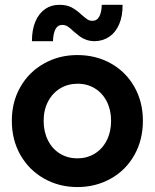

<svg xmlns="http://www.w3.org/2000/svg" viewBox="-20 -756 632 784"><path d="M28.3 -262.7Q28.3 -340.3 63.5 -401.4Q98.6 -462.4 159.9 -496.8Q221.2 -531.2 295.9 -531.2Q371.6 -531.2 432.6 -497.1Q493.7 -462.9 528.6 -401.6Q563.5 -340.3 563.5 -262.7Q563.5 -184.6 528.6 -122.8Q493.7 -61 432.4 -26.6Q371.1 7.8 295.9 7.8Q221.2 7.8 159.9 -26.9Q98.6 -61.5 63.5 -123Q28.3 -184.6 28.3 -262.7ZM433.6 -262.7Q433.6 -306.6 416.3 -341.1Q398.9 -375.5 367.9 -394.8Q336.9 -414.1 296.9 -414.1Q257.3 -414.1 225.8 -395Q194.3 -376 176.3 -341.6Q158.2 -307.1 158.2 -262.7Q158.2 -217.8 176 -182.6Q193.8 -147.5 225.3 -128.4Q256.8 -109.4 295.9 -109.4Q335 -109.4 366.5 -128.4Q397.9 -147.5 415.8 -182.6Q433.6 -217.8 433.6 -262.7ZM223.6 -736.3Q252.9 -736.3 273.2 -725.3Q293.5 -714.4 313.5 -695.3Q328.6 -682.1 337.4 -676.5Q346.2 -670.9 357.4 -670.9Q376 -670.9 385.5 -688.7Q395 -706.5 395.5 -736.3H480.5Q481 -690.4 466.6 -657Q452.1 -623.5 426.3 -606Q400.4 -588.4 367.2 -587.9Q347.7 -587.9 332.3 -593.5Q316.9 -599.1 306.4 -606.9Q295.9 -614.7 280.3 -627.9Q267.1 -641.1 256.8 -647.7Q246.6 -654.3 234.4 -654.3Q215.8 -654.3 206.5 -636.7Q197.3 -619.1 196.3 -587.9H110.4Q110.4 -635.3 124.8 -668.7Q139.2 -702.1 164.8 -719.5Q190.4 -736.8 223.6 -736.3Z"/></svg>

Font: Reddit Sans Fudge
Style: Bold
Weight: 700
Designer: Stephen Hutchings
Foundry: Reddit
Version: Version 1.013